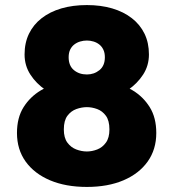

<svg xmlns="http://www.w3.org/2000/svg" viewBox="-20 -727 690 758"><path d="M323 11Q239.5 11 177.5 -15.2Q115.5 -41.5 81.2 -89.2Q47 -137 47 -202Q47 -262.5 73 -303.8Q99 -345 140.8 -370Q182.5 -395 230.8 -406Q279 -417 323 -417Q367.5 -417 415.2 -406Q463 -395 504.2 -370Q545.5 -345 571.2 -303.8Q597 -262.5 597 -202Q597 -137 563 -89.2Q529 -41.5 467.5 -15.2Q406 11 323 11ZM323 -129Q343.5 -129 364 -137Q384.5 -145 398.2 -164Q412 -183 412 -216Q412 -251 398 -270Q384 -289 363.5 -296.5Q343 -304 323 -304Q302.5 -304 281.5 -296.5Q260.5 -289 246.2 -270Q232 -251 232 -216Q232 -183 246 -164Q260 -145 281 -137Q302 -129 323 -129ZM323 -320Q283 -320 240 -333.2Q197 -346.5 160 -371.8Q123 -397 100 -432.5Q77 -468 77 -512Q77 -558 94.5 -594Q112 -630 144.5 -655.2Q177 -680.5 222.2 -693.8Q267.5 -707 323 -707Q378 -707 423 -693.8Q468 -680.5 500.5 -655.2Q533 -630 550.5 -594Q568 -558 568 -512Q568 -468 545 -432.5Q522 -397 485.2 -371.8Q448.5 -346.5 405.8 -333.2Q363 -320 323 -320ZM323 -433Q351.5 -433 372.8 -450.2Q394 -467.5 394 -501Q394 -518.5 388 -531Q382 -543.5 371.8 -551.5Q361.5 -559.5 348.8 -563.2Q336 -567 323 -567Q309.5 -567 296.8 -563.2Q284 -559.5 273.5 -551.5Q263 -543.5 257 -531Q251 -518.5 251 -501Q251 -467.5 271.8 -450.2Q292.5 -433 323 -433Z"/></svg>

Font: Trispace Thin ExtraBold
Style: Regular
Weight: 800
Version: Version 1.210